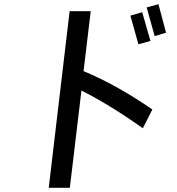

<svg xmlns="http://www.w3.org/2000/svg" viewBox="-20 -852 840 910"><path d="M767 -697 731 -832 675 -817 713 -681ZM702 -333C597 -406 486 -469 376 -515L410 -799H310L211 38H311L366 -423C459 -376 562 -312 657 -244ZM693 -658 654 -794 598 -778 636 -642Z"/></svg>

Font: Smiley Sans Oblique
Style: Regular
Weight: 400
Italic angle: -8°
Designer: oooooohmygosh, Nagisa Chen, Janine Sui, Heda Shi, Jian Li
Foundry: atelierAnchor
Version: Version 2.0.1